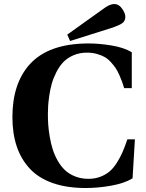

<svg xmlns="http://www.w3.org/2000/svg" viewBox="-20 -924 729 959"><path d="M42 -338.9Q42 -506.3 127.9 -602.1Q222.2 -707 422.9 -707Q474.6 -707 536.4 -697Q598.1 -687 638.2 -663.1V-483.9H600.1Q593.8 -504.4 589.4 -516.8Q585 -529.3 575.7 -550Q566.4 -570.8 557.4 -584.2Q548.3 -597.7 533.7 -613.8Q519 -629.9 502.7 -639.2Q486.3 -648.4 463.4 -654.8Q440.4 -661.1 414.1 -661.1Q377 -661.1 346.4 -647.7Q315.9 -634.3 296.1 -613.5Q276.4 -592.8 261.5 -563.5Q246.6 -534.2 238.8 -506.6Q231 -479 226.3 -447.5Q221.7 -416 220.5 -395.5Q219.2 -375 219.2 -355Q219.2 -327.6 220.9 -301.3Q222.7 -274.9 228.3 -241.7Q233.9 -208.5 242.7 -179.9Q251.5 -151.4 267.3 -123Q283.2 -94.7 303.7 -75Q324.2 -55.2 354.7 -43Q385.3 -30.8 421.9 -30.8Q454.6 -30.8 481.7 -41.3Q508.8 -51.8 527.8 -68.1Q546.9 -84.5 564 -111.6Q581.1 -138.7 592.3 -164.8Q603.5 -190.9 616.2 -228H653.8L642.1 -33.2Q601.1 -8.3 535.4 3.4Q469.7 15.1 408.2 15.1Q313.5 15.1 242.9 -9.8Q172.4 -34.7 128.7 -81.8Q85 -128.9 63.5 -193.1Q42 -257.3 42 -338.9ZM315.9 -751 487.8 -874Q510.7 -891.1 524.4 -897.5Q538.1 -903.8 551.8 -903.8Q573.7 -903.8 589.8 -880.9Q606 -857.9 606 -839.8Q606 -819.3 590.6 -808.1Q575.2 -796.9 533.2 -783.2L330.1 -719.2Z"/></svg>

Font: Linguistics Pro
Style: Bold
Weight: 700
Designer: Stefan Peev, Context Ltd
Foundry: Stefan Peev, Context Ltd
Version: Version 001.000